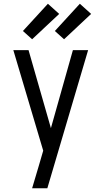

<svg xmlns="http://www.w3.org/2000/svg" viewBox="-20 -1002 540 1022"><path d="M151 0Q160 -30 169 -60.5Q178 -91 187 -121L210 -200L51 -735H132L251 -320L368 -735H449L232 0ZM321 -793 272 -837 405 -982 465 -928ZM151 -793 102 -837 235 -982 295 -928Z"/></svg>

Font: Zed Sans
Style: Regular
Weight: 400
Designer: Belleve Invis
Foundry: Belleve Invis
Version: Version 1.0.0; ttfautohint (v1.8.4)